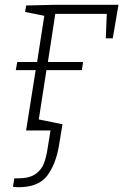

<svg xmlns="http://www.w3.org/2000/svg" viewBox="-20 -545 515 802"><path d="M207 -525H475L451 -385H422L426 -487H211L180 -286H327L322 -252H174L142 -46L241 -26L227 59Q214 140 177.5 188.5Q141 237 58 237Q41 237 34 235L40 200H55Q102 200 127.5 182.5Q153 165 163.5 137.5Q174 110 180 68L191 0H89L129 -252H46L52 -286H135L165 -479L85 -495L89 -522Z"/></svg>

Font: Bitter Pro Light
Style: Italic
Weight: 300
Italic angle: -9°
Designer: Sol Matas, and Bitter project Authors
Foundry: Sol Matas
Version: Version 1.010